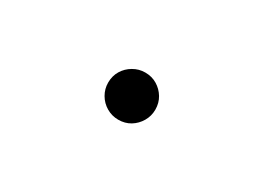

<svg xmlns="http://www.w3.org/2000/svg" viewBox="-20 -501 672 492"><g transform="rotate(30 316.0 -255.0)"><path d="M317.6 -185.8Q298.8 -185.8 282.7 -195.2Q266.6 -204.6 257.2 -220.7Q247.8 -236.8 247.8 -255.5Q247.8 -275.3 257.2 -290.9Q266.6 -306.4 282.7 -315.8Q298.8 -325.3 317.6 -325.3Q337.4 -325.3 352.9 -315.9Q368.5 -306.5 377.9 -290.9Q387.3 -275.3 387.3 -255.5Q387.3 -236.8 377.9 -220.7Q368.4 -204.6 352.9 -195.2Q337.4 -185.8 317.6 -185.8Z"/></g></svg>

Font: Atkinson Hyperlegible Mono ExtraLight
Style: Italic
Weight: 200
Italic angle: -12°
Monospace: yes
Designer: Elliott Scott, Megan Eiswerth, Linus Boman, Theodore Petrosky, Letters from Sweden
Foundry: Applied Design Works, Letters from Sweden
Version: Version 2.001